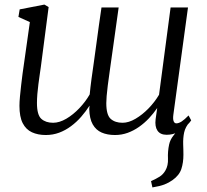

<svg xmlns="http://www.w3.org/2000/svg" viewBox="-20 -580 904 839"><path d="M646 239 640 211.5Q662.5 201.5 677.8 191.8Q693 182 702.5 165.5Q715.5 143.5 714 112.8Q712.5 82 719 51.5Q723.5 30.5 737.5 13Q751.5 -4.5 759.5 -15.5L809.5 -47.5Q790 -25.5 784.8 -1.5Q779.5 22.5 780.5 52.5Q781 63.5 781.2 74.8Q781.5 86 781.5 96.5Q781.5 130.5 772.5 158.2Q763.5 186 734 207Q718 218.5 698.8 226Q679.5 233.5 646 239ZM158.5 -288Q156.5 -273 153.5 -253.2Q150.5 -233.5 147.8 -211.8Q145 -190 143.2 -168.8Q141.5 -147.5 141.5 -130Q141.5 -77.5 160.8 -60.5Q180 -43.5 212 -43.5Q239.5 -43.5 269.8 -61.2Q300 -79 327 -107.5Q354 -136 372 -167.5Q375 -199 379.8 -234.8Q384.5 -270.5 389.5 -303.5Q395.5 -345 401 -387Q406.5 -429 412.2 -469.2Q418 -509.5 423.5 -547.5H498.5Q485.5 -455.5 476.5 -390.2Q467.5 -325 461 -280.2Q454.5 -235.5 451 -206.8Q447.5 -178 446 -160Q444.5 -142 444.5 -129.5Q444.5 -77.5 463.8 -60.5Q483 -43.5 515.5 -43.5Q542.5 -43.5 572.2 -61Q602 -78.5 629 -106.2Q656 -134 675 -166L725.5 -547.5H801.5L737.5 -78.5Q735 -59.5 738.8 -50.2Q742.5 -41 750.5 -41Q761 -41 773.8 -49.2Q786.5 -57.5 804 -75.5L815.5 -54Q811 -46.5 796 -31.2Q781 -16 758.5 -3.5Q736 9 708.5 9Q680.5 9 668.2 -9Q656 -27 660 -59L667 -108Q651 -84.5 631 -63.2Q611 -42 587.5 -25.5Q564 -9 537.8 0.5Q511.5 10 482.5 10Q449 10 424.2 -0.8Q399.5 -11.5 385.2 -36.5Q371 -61.5 370 -104L371.5 -118.5Q355 -93 334.8 -69.8Q314.5 -46.5 290.2 -28.5Q266 -10.5 238.5 -0.2Q211 10 180 10Q145.5 10 119.5 -2Q93.5 -14 79.2 -41.8Q65 -69.5 65 -117.5Q65 -134 67.2 -158Q69.5 -182 72.5 -208.5Q75.5 -235 78.5 -257.5Q81.5 -280 83.5 -292.5L110.5 -483.5L60.5 -506L66 -539L174 -560L192.5 -549Z"/></svg>

Font: Merriweather 36pt Light
Style: Italic
Weight: 300
Italic angle: -7.8°
Version: Version 2.101